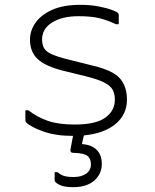

<svg xmlns="http://www.w3.org/2000/svg" viewBox="-20 -554 640 794"><path d="M289 -39Q376 -39 415.5 -67.5Q455 -96 455 -142Q455 -167 445.5 -183.5Q436 -200 410.5 -213Q385 -226 337 -238L243 -261Q167 -280 135.5 -310Q104 -340 104 -390Q104 -427 126.5 -459.5Q149 -492 195 -513Q241 -534 313 -534Q354 -534 387.5 -527.5Q421 -521 442.5 -513Q464 -505 468 -500Q471 -497 471 -492V-454H459Q423 -471 390 -479Q357 -487 304 -487Q237 -487 195.5 -461Q154 -435 154 -391Q154 -369 162.5 -354.5Q171 -340 194.5 -329.5Q218 -319 262 -308L366 -282Q449 -262 477 -228.5Q505 -195 505 -142Q505 -80 457.5 -41Q410 -2 327 6Q324 19 321 31L319 42Q357 44 379 65Q401 86 401 124Q401 165 370 192.5Q339 220 283 220Q244 220 225 210Q206 200 206 192V158H218Q229 168 243 173Q257 178 285 178Q317 178 336.5 164Q356 150 356 125Q356 102 341.5 90.5Q327 79 282 78Q271 78 271 67Q274 51 276.5 37Q279 23 282 8Q210 8 158.5 -10.5Q107 -29 88 -48Q85 -51 85 -56V-98H97Q135 -69 178.5 -54Q222 -39 289 -39Z"/></svg>

Font: Recursive Mn Lnr St Lt
Style: Regular
Weight: 300
Monospace: yes
Version: Version 1.079;hotconv 1.0.112;makeotfexe 2.5.65598; ttfautoh